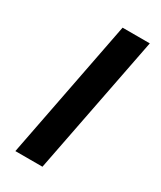

<svg xmlns="http://www.w3.org/2000/svg" viewBox="-159 -663 606 722"><g transform="rotate(30 144.0 -302.0)"><path d="M270.5 -603.5 152.8 0H35.2L152.3 -603.5Z"/></g></svg>

Font: Arimo SemiBold
Style: Italic
Weight: 600
Italic angle: -12°
Version: Version 1.33